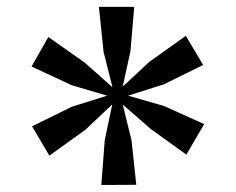

<svg xmlns="http://www.w3.org/2000/svg" viewBox="-20 -849 687 560"><path d="M275.5 -309.5 285.5 -440.5 307.5 -544.5 229 -470.5 124 -395 73.5 -480.5 189 -537.5 292.5 -570 189 -600.5 72 -655 121 -741 227 -666.5 308 -594.5 282 -698 268.5 -829H371.5L360.5 -700L338 -596.5L416 -669L522 -744.5L572.5 -659.5L458 -603L353.5 -570L458 -540L575.5 -487L523.5 -398L420 -472.5L338 -544L363.5 -440.5L377.5 -310Z"/></svg>

Font: Merriweather 20pt SemiBold
Style: Regular
Weight: 600
Version: Version 2.100